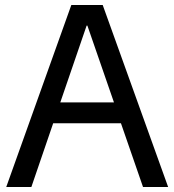

<svg xmlns="http://www.w3.org/2000/svg" viewBox="-20 -745 695 765"><path d="M549.8 0 461.9 -253.9H191.9L105 0H4.9L264.2 -725.1H389.2L649.9 0ZM220.2 -336.9H434.1L328.1 -643.1H325.2Z"/></svg>

Font: Stilu
Style: Regular
Weight: 400
Designer: Genilson Lima Santos
Foundry: Genilson Lima Santos
Version: Version 1.200;PS 001.200;hotconv 1.0.88;makeotf.lib2.5.64775